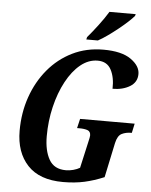

<svg xmlns="http://www.w3.org/2000/svg" viewBox="-61 -981 819 1041"><g transform="rotate(5 348.0 -460.5)"><path d="M321 10Q193 10 128 -59.5Q63 -129 63 -247Q63 -345 93 -431Q123 -517 178 -583Q233 -649 309 -686.5Q385 -724 478 -724Q577 -724 627.5 -688.5Q678 -653 678 -609Q678 -564 639 -540.5Q600 -517 545 -517Q547 -579 525 -620.5Q503 -662 452 -662Q402 -662 358.5 -626.5Q315 -591 282 -529.5Q249 -468 230.5 -390.5Q212 -313 212 -230Q212 -152 239.5 -103.5Q267 -55 331 -55Q351 -55 371.5 -60.5Q392 -66 407 -75L439 -217Q446 -246 446 -254Q446 -276 429 -282Q412 -288 385 -288H372L384 -339H681L670 -288H666Q638 -288 615.5 -277Q593 -266 584 -225L544 -36Q489 -13 437 -1.5Q385 10 321 10ZM380 -771 383 -784Q408 -813 439.5 -854.5Q471 -896 492 -931H635L632 -921Q621 -908 599.5 -888Q578 -868 550.5 -846Q523 -824 495 -804Q467 -784 443 -771Z"/></g></svg>

Font: Noto Serif Condensed
Style: Bold Italic
Weight: 700
Width: 3
Italic angle: -12°
Designer: Monotype Design Team
Foundry: Monotype Imaging Inc.
Version: Version 2.014